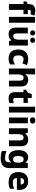

<svg xmlns="http://www.w3.org/2000/svg" viewBox="2247 -3147 1047 5581"><g transform="rotate(90 2770.5 -356.5)"><path d="M391 -516H267V-93H99V-516H21V-598L101 -641V-667Q101 -773 149 -815.5Q197 -858 291 -858Q334 -858 369.5 -851Q405 -844 435 -834L395 -718Q380 -722 361 -726Q342 -730 319 -730Q292 -730 279.5 -713.5Q267 -697 267 -667V-642H391Z M640 -93H471V-853H640Z M1303 -642V-93H1175L1153 -163H1143Q1117 -121 1072 -102Q1027 -83 976 -83Q891 -83 836.5 -131Q782 -179 782 -284V-642H951V-331Q951 -275 969.5 -246Q988 -217 1029 -217Q1090 -217 1112 -262Q1134 -307 1134 -392V-642ZM861 -781Q861 -818 882.5 -835Q904 -852 935 -852Q966 -852 988.5 -835Q1011 -818 1011 -781Q1011 -745 988.5 -728Q966 -711 935 -711Q904 -711 882.5 -728Q861 -745 861 -781ZM1075 -781Q1075 -818 1096.5 -835Q1118 -852 1151 -852Q1181 -852 1203.5 -835Q1226 -818 1226 -781Q1226 -745 1203.5 -728Q1181 -711 1151 -711Q1118 -711 1096.5 -728Q1075 -745 1075 -781Z M1683 -83Q1559 -83 1489 -150.5Q1419 -218 1419 -365Q1419 -465 1454.5 -528.5Q1490 -592 1553 -622Q1616 -652 1697 -652Q1751 -652 1794.5 -641Q1838 -630 1872 -613L1823 -486Q1788 -501 1758 -509.5Q1728 -518 1697 -518Q1646 -518 1618 -480Q1590 -442 1590 -366Q1590 -289 1619 -253.5Q1648 -218 1698 -218Q1742 -218 1780.5 -230.5Q1819 -243 1854 -266V-128Q1820 -106 1780 -94.5Q1740 -83 1683 -83Z M2142 -720Q2142 -670 2139 -630.5Q2136 -591 2134 -573H2143Q2169 -616 2208.5 -634Q2248 -652 2298 -652Q2355 -652 2399.5 -631Q2444 -610 2469 -566Q2494 -522 2494 -451V-93H2325V-404Q2325 -519 2247 -519Q2187 -519 2164.5 -473.5Q2142 -428 2142 -344V-93H1973V-853H2142Z M2885 -217Q2910 -217 2932.5 -222Q2955 -227 2978 -235V-111Q2951 -99 2916 -91Q2881 -83 2833 -83Q2782 -83 2742.5 -99.5Q2703 -116 2680.5 -156.5Q2658 -197 2658 -269V-516H2588V-586L2672 -640L2718 -756H2826V-642H2972V-516H2826V-275Q2826 -246 2842 -231.5Q2858 -217 2885 -217Z M3251 -93H3082V-853H3251Z M3481 -860Q3517 -860 3544 -844Q3571 -828 3571 -782Q3571 -737 3544 -720.5Q3517 -704 3481 -704Q3443 -704 3416.5 -720.5Q3390 -737 3390 -782Q3390 -828 3416.5 -844Q3443 -860 3481 -860ZM3564 -642V-93H3396V-642Z M4036 -652Q4123 -652 4176.5 -604.5Q4230 -557 4230 -451V-93H4062V-404Q4062 -461 4043 -490Q4024 -519 3983 -519Q3922 -519 3900 -473.5Q3878 -428 3878 -343V-93H3709V-642H3837L3860 -571H3868Q3894 -611 3938 -631.5Q3982 -652 4036 -652Z M4549 -652Q4603 -652 4641 -631Q4679 -610 4704 -573H4708L4721 -642H4865V-92Q4865 25 4794.5 86Q4724 147 4582 147Q4520 147 4470 140Q4420 133 4372 115V-22Q4423 -1 4472 9.5Q4521 20 4582 20Q4697 20 4697 -85V-96Q4697 -110 4698.5 -128.5Q4700 -147 4702 -164H4697Q4673 -125 4635.5 -104Q4598 -83 4546 -83Q4453 -83 4398.5 -157Q4344 -231 4344 -367Q4344 -504 4399.5 -578Q4455 -652 4549 -652ZM4608 -519Q4515 -519 4515 -364Q4515 -287 4538.5 -250.5Q4562 -214 4610 -214Q4663 -214 4686 -245Q4709 -276 4709 -347V-368Q4709 -445 4686.5 -482Q4664 -519 4608 -519Z M5247 -652Q5363 -652 5431 -588.5Q5499 -525 5499 -402V-324H5152Q5154 -270 5187 -238Q5220 -206 5281 -206Q5333 -206 5376.5 -216Q5420 -226 5466 -248V-123Q5425 -102 5379.5 -92.5Q5334 -83 5267 -83Q5184 -83 5119.5 -113Q5055 -143 5018.5 -205.5Q4982 -268 4982 -364Q4982 -461 5015 -525Q5048 -589 5107.5 -620.5Q5167 -652 5247 -652ZM5250 -535Q5211 -535 5185.5 -510.5Q5160 -486 5155 -433H5344Q5343 -476 5320 -505.5Q5297 -535 5250 -535Z"/></g></svg>

Font: Noto Sans Telugu UI ExtraBold
Style: Regular
Weight: 800
Designer: Jelle Bosma - Monotype Design Team
Foundry: Monotype Imaging Inc.
Version: Version 2.005; ttfautohint (v1.8.4.7-5d5b)